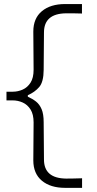

<svg xmlns="http://www.w3.org/2000/svg" viewBox="-20 -803 473 940"><path d="M298.8 116.7Q227.1 116.7 185.1 81.8Q143.1 46.9 143.1 -18.1Q143.1 -64.5 143.8 -110.8Q144.5 -157.2 144.5 -203.6Q144.5 -243.2 129.6 -266.8Q114.7 -290.5 91.3 -301Q67.9 -311.5 42 -311.5H11.7V-354H42Q67.9 -354 91.3 -364.5Q114.7 -375 129.6 -398.4Q144.5 -421.9 144.5 -461.4Q144.5 -507.8 143.8 -554.9Q143.1 -602.1 143.1 -648.4Q143.1 -713.4 185.1 -748.3Q227.1 -783.2 298.8 -783.2H381.3V-736.8Q356.9 -737.8 337.2 -737.8Q317.4 -737.8 303.2 -737.8Q195.3 -736.3 195.3 -644L193.8 -460.9Q193.4 -401.9 172.1 -377Q150.9 -352.1 116.2 -336.9V-329.6Q139.2 -319.3 156.5 -305.7Q173.8 -292 183.8 -268.3Q193.8 -244.6 193.8 -204.6L195.3 -22Q195.3 69.8 303.2 71.3Q316.4 71.3 335.9 71Q355.5 70.8 381.8 69.8V116.7Z"/></svg>

Font: Pinar-DS3-FD Light
Style: Regular
Weight: 300
Designer: Amin Abedi
Version: Version 3.000